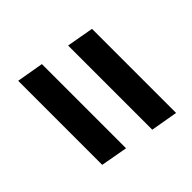

<svg xmlns="http://www.w3.org/2000/svg" viewBox="-56 -656 660 660"><g transform="rotate(45 274.0 -326.0)"><path d="M492.7 -380.9H83.5L101.1 -479.5H509.8ZM456.5 -173.8H47.9L64.9 -272H474.1Z"/></g></svg>

Font: RobotoDraft Medium
Style: Italic
Weight: 500
Italic angle: -12°
Version: Version 2.001152; 2014